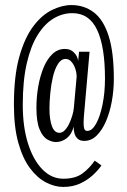

<svg xmlns="http://www.w3.org/2000/svg" viewBox="-20 -728 501 759"><path d="M230 11Q196.5 11 162 -6.8Q127.5 -24.5 98.8 -62.8Q70 -101 52.5 -163.2Q35 -225.5 35 -314.5Q35 -427.5 56.2 -503.2Q77.5 -579 111.5 -624Q145.5 -669 185.5 -688.5Q225.5 -708 262 -708Q313 -708 351 -679Q389 -650 409.5 -585.8Q430 -521.5 430 -416.5Q430 -371 422 -327.2Q414 -283.5 398.8 -248.2Q383.5 -213 362 -192Q340.5 -171 313 -171Q296 -171 286.8 -179.8Q277.5 -188.5 274.2 -201.5Q271 -214.5 271 -227Q263.5 -197 244 -181.8Q224.5 -166.5 201 -166.5Q185 -166.5 167 -176.8Q149 -187 136.5 -216.5Q124 -246 124 -302.5Q124 -344 131 -385Q138 -426 151.8 -459.8Q165.5 -493.5 186.8 -514Q208 -534.5 236 -534.5Q254.5 -534.5 265.8 -526Q277 -517.5 282.8 -506.5Q288.5 -495.5 289 -487L292.5 -523.5H334L311.5 -266.5Q311 -258.5 310.8 -251.8Q310.5 -245 310.5 -239.5Q310.5 -227 313.2 -218.8Q316 -210.5 325 -210.5Q344 -210.5 359.8 -238.8Q375.5 -267 385.2 -314Q395 -361 395 -417.5Q395 -544.5 363.8 -610.2Q332.5 -676 266 -676Q227 -676 191.8 -655Q156.5 -634 129 -590Q101.5 -546 85.8 -477.5Q70 -409 70 -313.5Q70 -226 90.8 -160.5Q111.5 -95 147.8 -58.2Q184 -21.5 230 -21.5Q277.5 -21.5 305.5 -42Q333.5 -62.5 354.5 -93L381 -74Q368 -55 346.5 -35.2Q325 -15.5 296 -2.2Q267 11 230 11ZM214.5 -203Q226.5 -203 236.2 -213.2Q246 -223.5 253.5 -239.2Q261 -255 266 -272Q271 -289 272 -302.5L283 -425Q283 -440.5 277.5 -456.8Q272 -473 262.2 -484Q252.5 -495 239.5 -495Q221.5 -495 209 -475Q196.5 -455 189.2 -424.2Q182 -393.5 178.8 -359.8Q175.5 -326 175.5 -298.5Q175.5 -256 185.2 -229.5Q195 -203 214.5 -203Z"/></svg>

Font: Imbue Light
Style: Regular
Weight: 300
Designer: Tyler Finck
Foundry: Etcetera Type Company
Version: Version 1.102